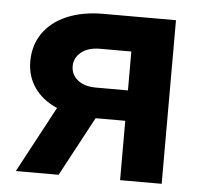

<svg xmlns="http://www.w3.org/2000/svg" viewBox="-44 -575 643 620"><g transform="rotate(5 278.0 -265.0)"><path d="M367.2 -192.4H271L168 0H29.3L144 -214.4Q96.7 -234.9 70.8 -271.7Q44.9 -308.6 44.9 -357.4Q44.9 -409.2 71.8 -448.2Q98.6 -487.3 148.9 -508.8Q199.2 -530.3 266.6 -530.3H502V0H367.2ZM264.6 -291H367.2V-417H266.6Q227.1 -417 204.8 -398.7Q182.6 -380.4 182.6 -353.5Q182.6 -326.2 204.1 -308.6Q225.6 -291 264.6 -291Z"/></g></svg>

Font: Pretendard GOV
Style: Bold
Weight: 700
Designer: Base glyphs from Inter by Rasmus Andersson; Hangeul glyphs from Noto Sans CJK(Source Han Sans) by Jang Soo-young and Kan
Foundry: Kil Hyung-jin
Version: Version 1.309